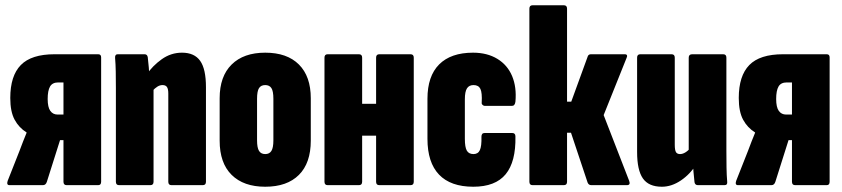

<svg xmlns="http://www.w3.org/2000/svg" viewBox="-20 -703 3198 729"><path d="M16 0Q4 0 9 -16L54 -130Q61 -148 67.5 -165.5Q74 -183 81 -199V-200Q52 -218 35.5 -248.5Q19 -279 19 -331Q19 -415 59 -456Q99 -497 187 -497H353Q364 -497 364 -485V-13Q364 0 353 0H233Q221 0 221 -13V-171H208L158 -13Q154 0 143 0ZM199 -268H221V-390H201Q179 -390 170 -374.5Q161 -359 161 -327Q161 -296 171 -282Q181 -268 199 -268Z M631 0Q619 0 619 -13V-348Q619 -365 614 -372.5Q609 -380 597 -380Q587 -380 577.5 -374Q568 -368 559 -358L536 -419Q559 -453 594 -478Q629 -503 671 -503Q718 -503 740 -472Q762 -441 762 -372V-13Q762 0 750 0ZM432 0Q420 0 420 -13V-368Q420 -401 419.5 -430.5Q419 -460 417 -483Q416 -497 427 -497H529Q539 -497 541 -486Q543 -471 545 -446.5Q547 -422 547 -403L563 -370V-13Q563 0 551 0Z M987 6Q905 6 859.5 -39Q814 -84 814 -169V-330Q814 -413 859.5 -458Q905 -503 987 -503Q1070 -503 1115 -458Q1160 -413 1160 -330V-169Q1160 -84 1115 -39Q1070 6 987 6ZM987 -118Q1003 -118 1010.5 -130Q1018 -142 1018 -170V-328Q1018 -357 1010.5 -368.5Q1003 -380 987 -380Q971 -380 963.5 -368.5Q956 -357 956 -328V-170Q956 -142 963.5 -130Q971 -118 987 -118Z M1420 0Q1408 0 1408 -13V-484Q1408 -497 1420 -497H1539Q1551 -497 1551 -484V-13Q1551 0 1539 0ZM1224 0Q1212 0 1212 -13V-484Q1212 -497 1224 -497H1343Q1355 -497 1355 -484V-13Q1355 0 1343 0ZM1332 -188V-309H1427V-188Z M1777 6Q1691 6 1647 -40Q1603 -86 1603 -176V-328Q1603 -414 1647.5 -458.5Q1692 -503 1776 -503Q1830 -503 1868.5 -479.5Q1907 -456 1924.5 -414Q1942 -372 1937 -317Q1935 -301 1924 -301H1820Q1816 -301 1812 -305Q1808 -309 1809 -314Q1811 -351 1804 -365.5Q1797 -380 1778 -380Q1761 -380 1753 -367.5Q1745 -355 1745 -326V-176Q1745 -144 1752.5 -131Q1760 -118 1778 -118Q1795 -118 1802 -133Q1809 -148 1808 -184Q1808 -198 1820 -198H1925Q1937 -198 1937 -185Q1939 -89 1900 -41.5Q1861 6 1777 6Z M2369 -16Q2375 0 2360 0H2225Q2215 0 2211 -10L2148 -199H2133V-13Q2133 0 2121 0H2002Q1990 0 1990 -13V-670Q1990 -683 2002 -683H2121Q2133 -683 2133 -670V-317H2149L2212 -490Q2215 -497 2224 -497H2352Q2359 -497 2360.5 -493Q2362 -489 2359 -483L2272 -266Z M2493 6Q2443 6 2421 -25.5Q2399 -57 2399 -126V-484Q2399 -497 2411 -497H2530Q2542 -497 2542 -484V-154Q2542 -133 2546.5 -125.5Q2551 -118 2562 -118Q2572 -118 2582.5 -124.5Q2593 -131 2602 -142L2625 -81Q2601 -42 2565.5 -18Q2530 6 2493 6ZM2630 0Q2619 0 2617 -11Q2615 -27 2613 -51.5Q2611 -76 2611 -94L2595 -128V-484Q2595 -497 2608 -497H2726Q2738 -497 2738 -484V-130Q2738 -97 2738.5 -67Q2739 -37 2741 -14Q2743 0 2731 0Z M2782 0Q2770 0 2775 -16L2820 -130Q2827 -148 2833.5 -165.5Q2840 -183 2847 -199V-200Q2818 -218 2801.5 -248.5Q2785 -279 2785 -331Q2785 -415 2825 -456Q2865 -497 2953 -497H3119Q3130 -497 3130 -485V-13Q3130 0 3119 0H2999Q2987 0 2987 -13V-171H2974L2924 -13Q2920 0 2909 0ZM2965 -268H2987V-390H2967Q2945 -390 2936 -374.5Q2927 -359 2927 -327Q2927 -296 2937 -282Q2947 -268 2965 -268Z"/></svg>

Font: Sofia Sans Extra Condensed Black
Style: Regular
Weight: 900
Designer: Botio Nikoltchev, Ani Petrova
Foundry: lettersoup
Version: Version 4.101